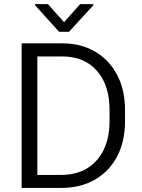

<svg xmlns="http://www.w3.org/2000/svg" viewBox="-20 -924 696 944"><path d="M279.8 0H86.4V-710.9H286.6Q377.4 -710.9 447 -670.4Q516.6 -629.9 555.7 -556.2Q594.7 -482.4 594.7 -382.3V-328.6Q594.7 -228.5 555.7 -154.5Q516.6 -80.6 445.8 -40.3Q375 0 279.8 0ZM286.6 -646.5H163.6V-64H279.8Q356 -64 409.4 -97.2Q462.9 -130.4 490.7 -189.7Q518.6 -249 518.6 -328.6V-383.3Q518.6 -505.9 456.3 -576.2Q394 -646.5 286.6 -646.5ZM215.8 -903.8 294.9 -814.9 374 -903.8H439V-898.4L319.3 -767.6H270.5L151.9 -898.9V-903.8Z"/></svg>

Font: Vazirmatn FD Light
Style: Regular
Weight: 300
Designer: Saber Rastikerdar
Foundry: Saber Rastikerdar
Version: Version 33.003